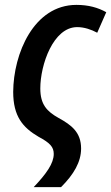

<svg xmlns="http://www.w3.org/2000/svg" viewBox="-20 -571 455 786"><path d="M118 195H230C282 143 312 92 312 37C312 -29 273 -59 220 -88C172 -115 145 -143 145 -209C145 -306 198 -460 296 -460C325 -460 354 -450 378 -437L415 -521C381 -540 342 -551 293 -551C118 -551 35 -351 34 -195C34 -95 73 -49 138 -11C185 14 200 31 200 59C200 98 170 140 118 195Z"/></svg>

Font: Noto Sans Display SemiCondensed Medium
Style: Italic
Weight: 500
Width: 4
Italic angle: -12°
Designer: Monotype Design Team
Foundry: Monotype Imaging Inc.
Version: Version 1.900